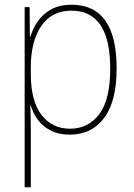

<svg xmlns="http://www.w3.org/2000/svg" viewBox="-20 -558 564 810"><path d="M282 -538Q472 -538 472 -269Q472 -131 419.5 -60.5Q367 10 274 10Q227 10 193.5 -7.5Q160 -25 139.5 -53Q119 -81 110 -113H108Q109 -88 109.5 -60.5Q110 -33 110 -4V232H84V-528H105L106 -403H108Q118 -437 139.5 -468Q161 -499 196 -518.5Q231 -538 282 -538ZM281 -513Q198 -513 154 -448Q110 -383 110 -275V-246Q110 -132 155 -73.5Q200 -15 275 -15Q352 -15 398.5 -76Q445 -137 445 -269Q445 -513 281 -513Z"/></svg>

Font: Noto Sans SemiCondensed Thin
Style: Regular
Weight: 100
Width: 4
Designer: Monotype Design Team
Foundry: Monotype Imaging Inc.
Version: Version 2.013; ttfautohint (v1.8.4.7-5d5b)